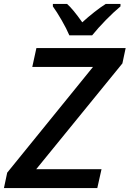

<svg xmlns="http://www.w3.org/2000/svg" viewBox="-44 -959 661 979"><path d="M-7.3 -78.6 430.2 -617.7H120.6L141.6 -713.9H596.7L580.1 -635.7L140.6 -96.2H473.6L452.1 0H-23.9ZM225.6 -926.3V-939H297.9Q326.7 -914.1 375.5 -845.2Q404.8 -872.1 436.8 -897.2Q468.8 -922.4 495.1 -939H570.3V-926.3Q536.6 -898.4 496.3 -857.4Q456.1 -816.4 425.8 -778.8H309.6Q295.4 -812.5 270.5 -855.7Q245.6 -898.9 225.6 -926.3Z"/></svg>

Font: Viking Open Sans Light
Style: Bold Italic
Weight: 600
Italic angle: -12°
Foundry: Ascender Corporation
Version: Version 2.000